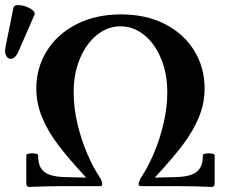

<svg xmlns="http://www.w3.org/2000/svg" viewBox="-20 -733 894 756"><path d="M83.5 -11.2V-122.1Q83.5 -126.5 95.2 -128.4Q106.9 -130.4 118.4 -128.4Q129.9 -126.5 129.9 -122.1Q129.9 -90.3 140.6 -72Q151.4 -53.7 174.8 -45.2Q198.2 -36.6 237.3 -35.6L319.3 -33.7Q250.5 -107.9 209.7 -161.6Q168.9 -215.3 146 -270.3Q123 -325.2 123 -385.3Q123 -465.3 164.1 -532Q205.1 -598.6 281 -637.5Q356.9 -676.3 456.5 -676.3Q556.2 -676.3 630.9 -637.5Q705.6 -598.6 745.6 -532.2Q785.6 -465.8 785.6 -385.3Q785.6 -325.2 762.7 -270.3Q739.7 -215.3 699 -161.6Q658.2 -107.9 589.4 -33.7L671.4 -35.6Q710.4 -36.6 733.9 -45.2Q757.3 -53.7 768.1 -72Q778.8 -90.3 778.8 -122.1Q778.8 -126.5 790.5 -128.4Q802.2 -130.4 813.7 -128.4Q825.2 -126.5 825.2 -122.1V-11.2Q825.2 2.9 814 2.9Q738.8 0 683.6 0H533.2Q529.8 0 527.8 -2.2Q525.9 -4.4 525.9 -8.3Q525.9 -12.2 528.8 -20.5Q531.7 -28.8 535.2 -33.7Q560.1 -70.3 584 -125Q607.9 -179.7 623.3 -243.9Q638.7 -308.1 638.7 -370.1Q638.7 -443.4 614 -502.7Q589.4 -562 547.1 -595.7Q504.9 -629.4 454.6 -629.4Q404.3 -629.4 362.1 -595.7Q319.8 -562 294.9 -502.7Q270 -443.4 270 -370.1Q270 -308.1 285.4 -243.9Q300.8 -179.7 324.7 -125Q348.6 -70.3 373.5 -33.7L374 -32.7Q377.4 -27.8 380.1 -20Q382.8 -12.2 382.8 -8.3Q382.8 -4.4 380.9 -2.2Q378.9 0 375.5 0H225.1Q170.4 0 94.7 2.9Q83.5 2.9 83.5 -11.2ZM1.5 -546.9 32.7 -701.7Q35.2 -714.8 58.1 -712.6Q81.1 -710.4 100.8 -698.5Q120.6 -686.5 115.7 -674.8L52.7 -530.3Q42.5 -506.8 28.3 -502.4Q14.2 -498 5.6 -511.2Q-2.9 -524.4 1.5 -546.9Z"/></svg>

Font: Junicode Two Beta VF
Style: Regular
Weight: 400
Designer: Peter S. Baker
Foundry: Briery Creek Software
Version: Version 1.031 beta; ttfautohint (v1.8.1.43-b0c9)